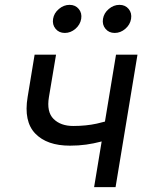

<svg xmlns="http://www.w3.org/2000/svg" viewBox="-20 -771 619 791"><path d="M268.1 -170.9Q173.3 -170.9 125.2 -220.9Q77.1 -271 93.8 -371.1L122.6 -545.9H210.9L181.6 -371.1Q171.4 -310.1 200.7 -281Q230 -252 281.7 -252Q334.5 -252 378.7 -261.7Q422.9 -271.5 468.8 -286.6L455.1 -205.6Q425.3 -195.3 395.8 -187.5Q366.2 -179.7 335 -175.3Q303.7 -170.9 268.1 -170.9ZM367.7 0 458 -545.9H546.4L456.1 0ZM452.6 -635.3Q428.7 -635.3 414.6 -652.3Q400.4 -669.4 404.3 -693.4Q408.2 -717.3 428.2 -734.1Q448.2 -751 472.2 -751Q496.1 -751 510 -734.1Q523.9 -717.3 520 -693.4Q516.1 -669.4 496.3 -652.3Q476.6 -635.3 452.6 -635.3ZM247.1 -635.3Q223.1 -635.3 209 -652.3Q194.8 -669.4 198.7 -693.4Q202.6 -717.3 222.7 -734.1Q242.7 -751 266.6 -751Q290.5 -751 304.4 -734.1Q318.4 -717.3 314.5 -693.4Q310.5 -669.4 290.8 -652.3Q271 -635.3 247.1 -635.3Z"/></svg>

Font: Inter Variable
Style: Italic
Weight: 400
Italic angle: -9.39999°
Designer: Rasmus Andersson
Foundry: rsms
Version: Version 4.001;git-9221beed3